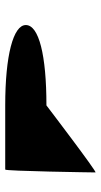

<svg xmlns="http://www.w3.org/2000/svg" viewBox="155 -555 386 736"><g transform="rotate(-90 348.0 -187.0)"><path d="M55 -14C55 -6 312 -202 312 -202C505 -202 620 -231 620 -281C620 -329 504 -360 312 -360H66C60 -360 55 -23 55 -14Z"/></g></svg>

Font: Ampere
Style: SCSuExt
Weight: 400
Version: Version 1